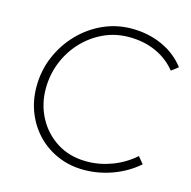

<svg xmlns="http://www.w3.org/2000/svg" viewBox="-106 -815 924 931"><g transform="rotate(15 356.0 -350.0)"><path d="M394 11Q325 11 265.5 -14Q206 -39 162 -84Q118 -129 93.5 -189.5Q69 -250 69 -320Q69 -401 99 -471.5Q129 -542 181 -596Q233 -650 300.5 -680.5Q368 -711 444 -711Q527 -711 597 -679.5Q667 -648 712 -589L678 -563Q638 -613 577.5 -640.5Q517 -668 441 -668Q373 -668 314 -640.5Q255 -613 210 -565Q165 -517 140 -454.5Q115 -392 115 -322Q115 -244 150 -178Q185 -112 248.5 -72Q312 -32 397 -32Q462 -32 524 -55.5Q586 -79 636 -123L664 -89Q609 -41 538.5 -15Q468 11 394 11Z"/></g></svg>

Font: Red Hat Display
Style: Italic
Weight: 300
Italic angle: -12°
Designer: Pentagram, MCKL
Foundry: Pentagram, MCKL
Version: Version 1.023